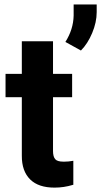

<svg xmlns="http://www.w3.org/2000/svg" viewBox="-20 -834 455 863"><path d="M218.3 -648.4V-645V-502H301.3H304.2V-498.5V-400.4V-397H301.3H218.3V-155.3Q218.3 -129.4 228.5 -118.2Q237.8 -107.4 265.6 -107.4Q266.1 -107.4 266.6 -107.4Q267.6 -107.4 269 -107.4Q288.6 -107.4 305.7 -110.8L309.6 -111.3V-107.4V-5.9V-3.4L307.1 -2.9Q267.1 9.3 225.1 9.3Q153.3 9.3 116.2 -26.9Q77.6 -64.5 78.1 -134.3V-397H7.8H4.9V-400.4V-498.5V-502H7.8H78.1V-645V-648.4H81.1H215.3ZM343.8 -606.9 273.9 -645.5Q309.6 -701.7 311 -763.7V-814H414.6V-779.3Q414.6 -733.9 394.3 -685.5Q374 -637.2 343.8 -606.9Z"/></svg>

Font: MAUL Bold
Style: Bold
Weight: 700
Designer: MAUL
Version: Version 1.0; 2020; ttfautohint (v1.8.3)